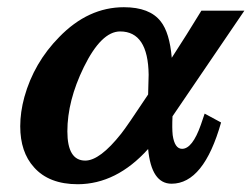

<svg xmlns="http://www.w3.org/2000/svg" viewBox="-20 -479 681 519"><path d="M314.9 -459.5Q384.8 -459.5 414.6 -420.9Q438.5 -390.6 444.3 -322.8Q483.9 -383.8 524.4 -450.2H640.6L446.3 -164.6Q444.8 -132.3 446.8 -113.8Q452.1 -76.7 472.2 -76.7Q500 -76.7 522.9 -141.6Q525.9 -150.4 533.2 -171.9L577.6 -147.9Q530.8 17.6 443.8 17.6Q389.2 17.6 380.4 -76.2Q294.9 18.6 190.4 19Q112.3 19 71.8 -26.9Q34.7 -67.9 34.7 -137.7Q34.7 -175.8 45.9 -216.8Q71.8 -309.6 140.1 -378.9Q218.3 -459.5 314.9 -459.5ZM307.6 -117.7Q322.8 -136.7 380.4 -223.6Q381.8 -274.9 381.8 -276.9Q380.4 -394 304.7 -394Q253.9 -394 206.5 -297.4Q162.1 -206.5 162.1 -124Q162.1 -44.9 210.4 -44.9Q250 -44.9 307.6 -117.7Z"/></svg>

Font: Accordance
Style: Bold-Italic
Weight: 700
Italic angle: -11°
Version: Version 1.2 (build January 31, 2020) Miklal Software Solutio